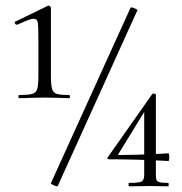

<svg xmlns="http://www.w3.org/2000/svg" viewBox="-20 -654 640 675"><path d="M47 -320Q80 -320 93.5 -324Q107 -328 111 -341.5Q115 -355 115 -389V-508Q115 -560 113 -574Q111 -588 98 -588Q90 -588 75 -582Q60 -576 40 -567H39Q35 -567 32.5 -572Q30 -577 34 -578L149 -634H151Q154 -634 156.5 -631.5Q159 -629 159 -627V-389Q159 -355 163 -341.5Q167 -328 179.5 -324Q192 -320 223 -320Q226 -320 226 -314.5Q226 -309 223 -309Q201 -309 188 -310L138 -311L85 -310Q71 -309 47 -309Q45 -309 45 -314.5Q45 -320 47 -320ZM181 1Q176 1 167 -3.5Q158 -8 159 -10L439 -627Q439 -628 441 -628Q446 -628 455 -624Q464 -620 463 -618L183 0Q183 1 181 1ZM572 -11Q573 -9 573 -5Q573 -1 572 1L511 0L433 1Q432 1 432 -5Q432 -11 433 -11Q458 -11 468.5 -13Q479 -15 483 -21Q487 -27 487 -41V-272L502 -285L396 -112Q393 -109 398 -109Q455 -109 537 -113L572 -115Q575 -115 575 -102Q575 -88 572 -88Q462 -94 362 -94Q360 -94 358 -96.5Q356 -99 358 -100L515 -323Q517 -325 520 -325Q523 -325 525.5 -324Q528 -323 528 -321V-41Q528 -27 530 -21.5Q532 -16 541 -13.5Q550 -11 572 -11Z"/></svg>

Font: Cormorant
Style: Regular
Weight: 400
Designer: Christian Thalmann (Catharsis Fonts)
Foundry: Catharsis Fonts
Version: Version 4.000